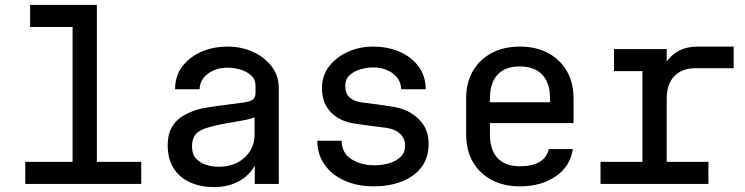

<svg xmlns="http://www.w3.org/2000/svg" viewBox="-20 -750 3040 783"><path d="M83 0V-90H276V-640H103V-730H375V-90H556V0Z M852 13Q799 13 756 -6Q713 -25 688.5 -63Q664 -101 664 -157Q664 -205 683 -235Q702 -265 733 -281.5Q764 -298 800 -307Q837 -314 878.5 -319.5Q920 -325 959 -330Q982 -332 1002 -339Q1022 -346 1022 -371V-373V-400Q1022 -426 1004 -442.5Q986 -459 959.5 -466.5Q933 -474 908 -474Q861 -474 828 -449.5Q795 -425 794 -386H694Q694 -440 723 -478.5Q752 -517 800.5 -538.5Q849 -560 909 -560Q964 -560 1011.5 -538.5Q1059 -517 1088 -479Q1117 -441 1117 -390V0H1019V-75Q997 -34 953.5 -10.5Q910 13 852 13ZM872 -70Q937 -70 977.5 -107.5Q1018 -145 1018 -200V-273Q1013 -268 990.5 -263Q968 -258 937 -253Q906 -248 874.5 -241.5Q843 -235 822 -228Q792 -219 777.5 -201.5Q763 -184 763 -153Q763 -122 779 -104Q795 -86 820 -78Q845 -70 872 -70Z M1505 10Q1438 10 1386 -13Q1334 -36 1304 -78Q1274 -120 1274 -176H1373Q1374 -126 1413 -101Q1452 -76 1508 -76Q1540 -76 1568 -84.5Q1596 -93 1614 -110.5Q1632 -128 1632 -157Q1632 -185 1611.5 -204.5Q1591 -224 1553 -229Q1522 -233 1489.5 -237Q1457 -241 1426 -246Q1365 -255 1329 -292.5Q1293 -330 1293 -391Q1293 -441 1322 -479Q1351 -517 1398.5 -538.5Q1446 -560 1501 -560Q1561 -560 1609.5 -539Q1658 -518 1687 -479Q1716 -440 1716 -386H1616Q1615 -426 1582 -450.5Q1549 -475 1502 -475Q1477 -475 1450.5 -467.5Q1424 -460 1406 -443.5Q1388 -427 1388 -400Q1388 -368 1406.5 -352Q1425 -336 1458 -332Q1479 -329 1512 -325Q1545 -321 1586 -314Q1647 -304 1687.5 -264.5Q1728 -225 1728 -164Q1728 -105 1697.5 -66.5Q1667 -28 1616.5 -9Q1566 10 1505 10Z M2100 10Q2034 10 1984.5 -16.5Q1935 -43 1908 -90.5Q1881 -138 1881 -202V-349Q1881 -412 1908 -459.5Q1935 -507 1984.5 -533.5Q2034 -560 2100 -560Q2166 -560 2215.5 -533.5Q2265 -507 2292 -459.5Q2319 -412 2319 -349V-248H1978V-202Q1978 -138 2009.5 -105Q2041 -72 2100 -72Q2150 -72 2180 -89.5Q2210 -107 2218 -142H2316Q2306 -72 2246.5 -31Q2187 10 2100 10ZM1978 -333H2223V-349Q2223 -412 2191.5 -445.5Q2160 -479 2100 -479Q2040 -479 2009 -445.5Q1978 -412 1978 -349Z M2429 0V-90H2600V-460H2484V-550H2699V-499Q2743 -560 2824 -560H2972V-472H2818Q2762 -472 2730.5 -440Q2699 -408 2699 -348V-90H2869V0Z"/></svg>

Font: Tiny Medium
Style: Regular
Weight: 500
Monospace: yes
Designer: Philipp Nurullin, Konstantin Bulenkov
Foundry: JetBrains
Version: Version 2.251; ttfautohint (v1.8.4.7-5d5b)